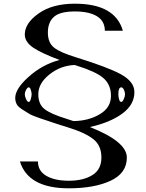

<svg xmlns="http://www.w3.org/2000/svg" viewBox="-20 -812 790 1040"><path d="M657.2 -301.8Q657.2 -312.5 651.4 -325.2Q645.5 -338.9 636.7 -338.9Q621.1 -338.9 621.1 -301.8Q621.1 -287.1 625 -274.4Q628.9 -259.8 636.7 -259.8Q643.6 -259.8 650.4 -275.4Q657.2 -290 657.2 -301.8ZM151.4 -301.8Q151.4 -311.5 146.5 -326.2Q142.6 -338.9 135.7 -338.9Q128.9 -338.9 121.1 -325.2Q114.3 -312.5 114.3 -301.8Q114.3 -290 121.1 -275.4Q127.9 -259.8 135.7 -259.8Q142.6 -259.8 146.5 -274.4Q151.4 -291 151.4 -301.8ZM645.5 -645.5H547.9Q547.9 -697.3 505.9 -723.6Q462.9 -750 385.7 -750Q307.6 -750 274.4 -722.7Q239.3 -693.4 239.3 -635.7Q239.3 -580.1 273.4 -553.7Q306.6 -527.3 393.6 -501Q566.4 -447.3 635.7 -409.2Q708 -369.1 708 -313.5V-312.5Q708 -244.1 640.6 -195.3Q574.2 -147.5 466.8 -124Q667 -44.9 667 41V42Q667 126 579.1 167Q491.2 208 352.5 208Q132.8 208 87.9 62.5H185.5Q185.5 113.3 229.5 139.6Q275.4 167 352.5 167Q432.6 167 481.4 135.7Q529.3 105.5 529.3 41Q529.3 -23.4 486.3 -57.6Q441.4 -93.8 341.8 -124Q309.6 -133.8 290.5 -140.1Q271.5 -146.5 262.7 -149.4Q240.2 -156.2 198.2 -170.9Q155.3 -185.5 138.7 -195.3Q119.1 -207 99.6 -219.7Q77.1 -234.4 70.3 -248Q62.5 -263.7 62.5 -281.2Q62.5 -331.1 134.8 -395.5Q208 -461.9 302.7 -487.3Q207 -522.5 160.2 -553.7Q114.3 -585 114.3 -625Q114.3 -686.5 189.5 -739.3Q263.7 -792 385.7 -792Q603.5 -792 645.5 -645.5ZM384.8 -460Q307.6 -457 247.1 -408.2Q187.5 -360.4 187.5 -301.8Q187.5 -247.1 221.7 -220.7Q255.9 -194.3 341.8 -168L377.9 -156.2Q460 -157.2 520.5 -193.4Q581.1 -228.5 581.1 -293Q581.1 -355.5 537.1 -391.6Q497.1 -424.8 393.6 -457Z"/></svg>

Font: okolaksMetalik
Style: bold
Weight: 700
Width: 7
Version: Version 0.6